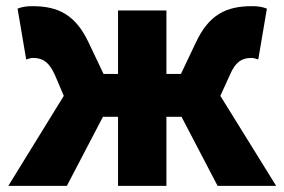

<svg xmlns="http://www.w3.org/2000/svg" viewBox="-20 -603 923 623"><path d="M7 0H197L314 -224H363V0H520V-224H569L686 0H876L695 -292L726 -360C745 -405 768 -415 796 -415C804 -415 811 -412 818 -410L846 -575C831 -581 816 -583 798 -583C714 -583 658 -556 615 -464L567 -363H520V-569H363V-363H316L268 -464C225 -556 168 -583 85 -583C67 -583 52 -581 37 -575L65 -410C72 -412 79 -415 87 -415C115 -415 138 -405 158 -360L187 -292Z"/></svg>

Font: Noto Sans CJK HK Black
Style: Regular
Weight: 900
Designer: Ryoko NISHIZUKA 西塚涼子 (kana, bopomofo & ideographs); Paul D. Hunt (Latin, Greek & Cyrillic); Sandoll Communications 산돌커뮤니
Foundry: Adobe
Version: Version 2.004;hotconv 1.0.118;makeotfexe 2.5.65603